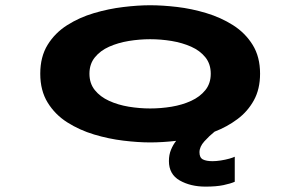

<svg xmlns="http://www.w3.org/2000/svg" viewBox="-20 -532 1140 732"><path d="M552.5 11Q506.5 11 450.5 4.2Q394.5 -2.5 338.8 -19.2Q283 -36 236.5 -65.5Q190 -95 161.8 -140.8Q133.5 -186.5 133.5 -251Q133.5 -315.5 161.5 -361Q189.5 -406.5 236 -436Q282.5 -465.5 338.2 -482Q394 -498.5 450 -505.2Q506 -512 552.5 -512Q599 -512 654.8 -505.5Q710.5 -499 766.2 -482.2Q822 -465.5 868.5 -436Q915 -406.5 943.2 -361Q971.5 -315.5 971.5 -251Q971.5 -192.5 948 -149.8Q924.5 -107 885.2 -77.8Q846 -48.5 798 -30Q778 -14 759.2 6.8Q740.5 27.5 740.5 48.5Q740.5 69 753.5 75.8Q766.5 82.5 790.5 82.5Q804 82.5 821.8 79.8Q839.5 77 854.5 72.8Q869.5 68.5 875 65.5V161Q859 168 831.8 173.8Q804.5 179.5 763.5 179.5Q706.5 179.5 665.2 156Q624 132.5 624 82Q624 58 632 38.8Q640 19.5 651.5 5Q625 8 600 9.5Q575 11 552.5 11ZM552.5 -118.5Q593.5 -118.5 634.2 -125.2Q675 -132 708.8 -147.5Q742.5 -163 763 -188.5Q783.5 -214 783.5 -251Q783.5 -288 763 -313.5Q742.5 -339 708.8 -354Q675 -369 634.2 -375.8Q593.5 -382.5 552.5 -382.5Q512 -382.5 471 -375.8Q430 -369 396.2 -354Q362.5 -339 341.8 -313.5Q321 -288 321 -251Q321 -214 341.5 -188.5Q362 -163 396 -147.5Q430 -132 471 -125.2Q512 -118.5 552.5 -118.5Z"/></svg>

Font: Trispace Expanded
Style: Bold
Weight: 700
Width: 7
Designer: Tyler Finck
Foundry: Etcetera Type Company
Version: Version 1.210; ttfautohint (v1.8.3)